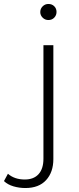

<svg xmlns="http://www.w3.org/2000/svg" viewBox="-110 -750 396 968"><path d="M18 198Q-13 198 -42 189.5Q-71 181 -90 163L-70 126Q-37 155 15 155Q60 155 84.5 128Q109 101 109 50V-522H159V52Q159 118 122.5 158Q86 198 18 198ZM134 -649Q117 -649 105 -661Q93 -673 93 -689Q93 -706 105 -718Q117 -730 134 -730Q152 -730 163.5 -718.5Q175 -707 175 -690Q175 -673 163.5 -661Q152 -649 134 -649Z"/></svg>

Font: Modern
Style: Regular
Weight: 300
Designer: Julieta Ulanovsky
Foundry: Julieta Ulanovsky
Version: Version 8.000